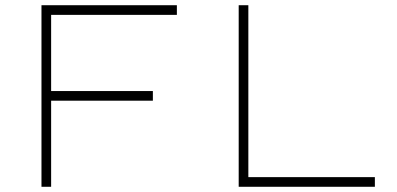

<svg xmlns="http://www.w3.org/2000/svg" viewBox="-20 -716 1520 736"><path d="M139 -696H658V-659H176V-367H566V-330H176V0H139ZM895 0V-696H932V-37H1417V0Z"/></svg>

Font: Major Mono Display
Style: Regular
Weight: 400
Designer: Emre Parlak
Foundry: Emre Parlak
Version: Version 2.000; ttfautohint (v1.8) -l 8 -r 50 -G 200 -x 14 -D